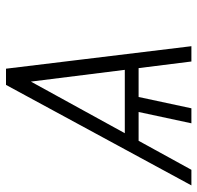

<svg xmlns="http://www.w3.org/2000/svg" viewBox="-29 -629 658 640"><g transform="rotate(-90 300.0 -309.0)"><path d="M259 0H209L251 -196H301ZM121 -176 143 -222H419L421 -176ZM337 -618H391L466 0H415L348 -535L54 0H2Z"/></g></svg>

Font: Victor Mono Thin
Style: Italic
Weight: 100
Italic angle: -12°
Monospace: yes
Designer: Rune Bjørnerås
Version: Version 1.561;gftools[0.9.30]